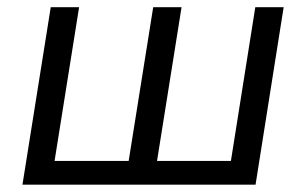

<svg xmlns="http://www.w3.org/2000/svg" viewBox="-20 -506 839 526"><path d="M41.5 0 119 -486.3H196.7L129.5 -65.1H332.5L399.7 -486.3H477.4L410.2 -65.1H612.6L679.4 -486.3H757.1L680.1 0Z"/></svg>

Font: Nunito Sans 12pt ExtraLight
Style: Italic
Weight: 200
Italic angle: -9°
Designer: Vernon Adams
Foundry: Vernon Adams
Version: Version 3.101;gftools[0.9.27]